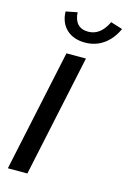

<svg xmlns="http://www.w3.org/2000/svg" viewBox="-138 -1000 709 1065"><g transform="rotate(15 216.0 -468.0)"><path d="M20 0ZM20 0 169 -700H281L132 0ZM254 -847Q324 -847 364 -931Q381 -926 398 -920.5Q415 -915 432 -910Q405 -850 358.5 -817Q312 -784 252 -784Q186 -784 146 -821Q106 -858 104 -923Q121 -926 137 -929.5Q153 -933 170 -936Q172 -893 193 -870Q214 -847 254 -847Z"/></g></svg>

Font: Rosa Sans Medium
Style: Italic
Weight: 500
Italic angle: -12°
Designer: Pentagram / MCKL
Foundry: Pentagram / MCKL
Version: Version 1.005;September 16, 2019;FontCreator 11.5.0.2425 64-